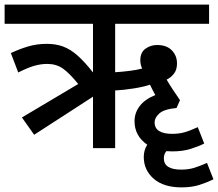

<svg xmlns="http://www.w3.org/2000/svg" viewBox="-20 -642 945 832"><path d="M128 -58 75 -133 319 -278Q281 -325 252.5 -345Q224 -365 185 -365Q157 -365 129 -357Q101 -349 59 -328L27 -412Q63 -429 101 -440.5Q139 -452 183 -452Q223 -452 254.5 -440Q286 -428 316.5 -401Q347 -374 383 -328V-539H0V-622H886V-539H479V-329Q511 -331 542.5 -335Q574 -339 596 -345Q588 -362 588 -381Q588 -415 610.5 -431Q633 -447 661 -447Q702 -447 724.5 -424Q747 -401 747 -367Q747 -340 734 -323Q721 -306 702 -297Q716 -273 730.5 -251.5Q745 -230 760 -208L745 -174Q691 -169 670.5 -150.5Q650 -132 650 -112Q650 -86 670 -74Q690 -62 725 -62Q755 -62 778.5 -68.5Q802 -75 837 -91L865 -20Q839 -7 805 3.5Q771 14 727 14Q714 14 701 13Q690 26 690 44Q690 93 765 93Q795 93 819 86Q843 79 877 64L905 135Q879 148 845 159Q811 170 767 170Q689 170 646 132.5Q603 95 603 38Q603 9 618 -15Q563 -53 563 -117Q563 -153 585.5 -182.5Q608 -212 653 -230Q646 -243 640 -254.5Q634 -266 630 -275Q604 -266 561 -259Q518 -252 479 -250V0H383V-223Z"/></svg>

Font: Noto Sans Medium
Style: Regular
Weight: 500
Designer: Monotype Design Team
Foundry: Monotype Imaging Inc.
Version: Version 2.007